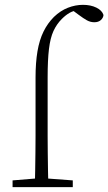

<svg xmlns="http://www.w3.org/2000/svg" viewBox="-20 -774 448 794"><path d="M32 0V-28L142 -37H160L281 -28V0ZM124 0Q125 -35 125.5 -70.5Q126 -106 126.5 -141.5Q127 -177 127 -212V-453Q127 -515 135 -562Q143 -609 160 -643.5Q177 -678 203 -704Q230 -730 261 -742Q292 -754 323 -754Q355 -754 378.5 -742.5Q402 -731 408 -712Q407 -700 397 -691Q387 -682 370 -682Q354 -682 339.5 -690Q325 -698 305 -713L278 -733L292 -734L302 -732H303Q284 -730 268 -721Q252 -712 236 -696Q214 -674 201 -645.5Q188 -617 182.5 -571.5Q177 -526 177 -454V-212Q177 -177 177.5 -141.5Q178 -106 178.5 -70.5Q179 -35 180 0Z"/></svg>

Font: Source Serif 4 18pt Light
Style: Regular
Weight: 300
Designer: Frank Grießhammer
Foundry: Adobe Systems Incorporated
Version: Version 4.004;hotconv 1.0.116;makeotfexe 2.5.65601